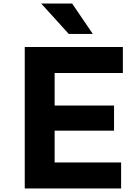

<svg xmlns="http://www.w3.org/2000/svg" viewBox="-20 -1066 790 1086"><path d="M120 0V-800H675V-653H289V-469H625V-327H289V-147H665V0ZM505 -874H369L213 -1046H388Z"/></svg>

Font: Martian Mono SemiExpanded
Style: Bold
Weight: 700
Width: 6
Designer: Roman Shamin
Foundry: Evil Martians
Version: Version 1.000